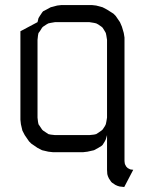

<svg xmlns="http://www.w3.org/2000/svg" viewBox="-20 -604 586 762"><path d="M61 -128.9V-480L128.9 -516.1L132.8 -532.2L138.2 -541L147 -554.2L150.9 -559.1L164.1 -565.9L181.2 -575.2L207 -582L224.1 -584H344.2L361.8 -582L387.2 -575.2L404.8 -565.9L430.2 -549.8L439 -541L456.1 -516.1L463.9 -498L471.2 -473.1L474.1 -455.1V35.2L475.1 43.9L476.1 47.9L481 57.1L486.8 63L496.1 67.9L500 68.8L508.8 69.8L473.1 138.2L455.1 136.2L446.8 133.8L438 129.9L424.8 121.1L420.9 117.2L412.1 104L408.2 95.2L405.8 86.9L404.8 69.8V-67.9L399.9 -50.8L396 -43L387.2 -28.8L382.8 -24.9L370.1 -17.1L353 -7.8L327.1 -2L310.1 0H189.9L171.9 -2L147 -7.8L128.9 -17.1L104 -34.2L95.2 -43L78.1 -67.9L68.8 -85.9L63 -110.8ZM128.9 -137.2 130.9 -120.1 132.8 -110.8 138.2 -103 147 -89.8 150.9 -85.9 164.1 -77.1 171.9 -71.8 181.2 -69.8 198.2 -67.9H335L353 -69.8L361.8 -71.8L370.1 -77.1L382.8 -85.9L387.2 -89.8L396 -103L399.9 -110.8L401.9 -120.1L404.8 -137.2V-445.8L401.9 -463.9L399.9 -473.1L396 -480L387.2 -494.1L382.8 -498L370.1 -506.8L361.8 -511.2L353 -513.2L335 -516.1H198.2L181.2 -513.2L171.9 -511.2L164.1 -506.8L150.9 -498L147 -494.1L138.2 -480L132.8 -473.1L130.9 -463.9L128.9 -445.8Z"/></svg>

Font: Petahja
Style: Regular
Weight: 400
Designer: T. Christopher White
Version: Version 1.1